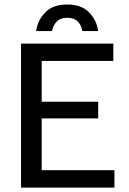

<svg xmlns="http://www.w3.org/2000/svg" viewBox="-20 -847 582 867"><path d="M75 0V-650H491.7V-571.7H168.3V-387.5H423.3V-312.5H168.3V-78.3H496.7V0ZM143.3 -706.7Q150 -755.8 184.6 -791.2Q219.2 -826.7 283.3 -826.7Q347.5 -826.7 382.1 -791.2Q416.7 -755.8 423.3 -706.7H351.7Q348.3 -731.7 331.7 -749.2Q315 -766.7 283.3 -766.7Q252.5 -766.7 235.8 -749.2Q219.2 -731.7 215 -706.7Z"/></svg>

Font: Familjen Grotesk GF
Style: Regular
Weight: 400
Designer: Anders Wikstroem, Jonas Baeckman, Matilda Gysing, Kristian Moeller
Foundry: Familjen STHLM AB
Version: Version 2.000; Beta; Release 4; Build 6